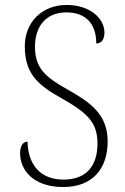

<svg xmlns="http://www.w3.org/2000/svg" viewBox="-20 -744 502 774"><path d="M235 10C351 10 414 -62 414 -174C414 -287 339 -334 249 -385C162 -434 121 -470 121 -556C121 -635 163 -694 248 -694C327 -694 368 -647 368 -569C388 -569 401 -583 401 -613C401 -670 342 -724 249 -724C147 -724 80 -652 80 -558C80 -450 129 -403 226 -349C331 -290 373 -251 373 -166C373 -75 328 -20 236 -20C141 -20 93 -82 91 -173C70 -173 61 -151 61 -126C61 -58 115 10 235 10Z"/></svg>

Font: Noto Serif Bengali SemiCondensed ExtraLight
Style: Regular
Weight: 200
Width: 4
Designer: Juan Bruce, Universal Thirst, Indian Type Foundry and the Monotype Design Team.
Foundry: Monotype Imaging Inc.
Version: Version 2.003